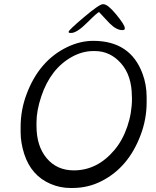

<svg xmlns="http://www.w3.org/2000/svg" viewBox="-20 -912 751 927"><path d="M156.2 -320.8V-303.7Q156.2 -206.5 205.6 -147.9Q254.9 -89.4 336.4 -89.4Q450.2 -89.4 533.2 -188.5Q571.8 -234.4 594.5 -300.5Q617.2 -366.7 617.2 -436.5L616.7 -444.8Q616.7 -546.9 564.5 -606Q512.2 -665.5 437.5 -665.5H428.7Q377.4 -665 327.6 -637.7Q224.1 -580.6 179.2 -446.3Q156.2 -377.4 156.2 -320.8ZM476.1 -891.6H479.5Q500.5 -891.6 541.5 -841.6Q582.5 -791.5 582.5 -776.4V-773.9Q582.5 -766.6 570.3 -766.6Q542 -766.6 509.3 -799.3Q497.6 -811 478.3 -832.3Q459 -853.5 458.5 -853.5Q451.7 -853.5 401.4 -803.2Q351.1 -752.9 323.7 -752.9H320.8Q311.5 -752.9 311.5 -756.3V-758.8Q311.5 -766.6 385.5 -829.1Q459.5 -891.6 476.1 -891.6ZM688 -442.9V-421.4V-418.5Q688 -336.9 659.2 -260.7Q600.6 -104 471.2 -38.1Q405.8 -4.4 330.6 -4.4H319.8Q270.5 -4.4 224.6 -23.9Q130.4 -64 96.7 -169.4Q79.6 -223.1 79.6 -273.9V-295.9Q79.6 -297.4 79.6 -298.8Q79.6 -381.3 108.4 -457.5Q169.4 -620.6 306.2 -685.5Q368.2 -714.8 430.2 -714.8Q609.4 -714.8 668 -556.6Q688 -503.4 688 -442.9Z"/></svg>

Font: Averia Sans Libre Light
Style: Italic
Weight: 300
Italic angle: -8.5°
Version: Version 1.002